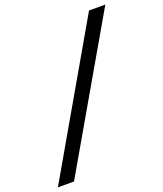

<svg xmlns="http://www.w3.org/2000/svg" viewBox="-156 -812 913 1074"><g transform="rotate(-20 300.0 -275.0)"><path d="M1 160 503 -710H600L97 160Z"/></g></svg>

Font: Source Code Pro Semibold
Style: Italic
Weight: 600
Italic angle: -11°
Monospace: yes
Designer: Paul D. Hunt, Teo Tuominen
Foundry: Adobe Systems Incorporated
Version: Version 1.050;PS 1.000;hotconv 16.6.51;makeotf.lib2.5.65220